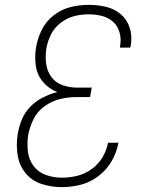

<svg xmlns="http://www.w3.org/2000/svg" viewBox="-20 -763 616 791"><path d="M235 8Q274 8 313 -2Q352 -12 386 -38Q420 -64 440.5 -100Q461 -136 468 -175H425Q419 -143 402 -114.5Q385 -86 357 -66Q329 -46 297.5 -38.5Q266 -31 235 -31Q201 -31 169.5 -42Q138 -53 118.5 -79Q99 -105 95 -138.5Q91 -172 96 -206Q102 -239 117.5 -271Q133 -303 162.5 -324.5Q192 -346 225.5 -354.5Q259 -363 292 -363H351L358 -402H298Q267 -402 238 -412Q209 -422 191.5 -446Q174 -470 170 -501Q166 -532 171 -563Q176 -593 190 -621Q204 -649 230 -669Q256 -689 285.5 -696.5Q315 -704 345 -704Q373 -704 399.5 -697.5Q426 -691 445.5 -673.5Q465 -656 472.5 -629.5Q480 -603 475 -575Q475 -571 474 -567H517Q518 -572 519 -577Q525 -614 514.5 -648Q504 -682 477.5 -704.5Q451 -727 416 -735Q381 -743 345 -743Q308 -743 271 -734Q234 -725 202 -700.5Q170 -676 152.5 -641Q135 -606 129 -570Q122 -531 127.5 -492.5Q133 -454 157 -425.5Q181 -397 216 -384Q186 -376 157 -361.5Q128 -347 105 -323.5Q82 -300 70 -270.5Q58 -241 53 -211Q46 -168 52.5 -125Q59 -82 85 -50Q111 -18 151.5 -5Q192 8 235 8Z"/></svg>

Font: Iosevka Sparkle XLtObl
Style: Regular
Weight: 200
Italic angle: -9°
Designer: Belleve Invis
Foundry: Belleve Invis
Version: Version 4.5.0; ttfautohint (v1.8.3)